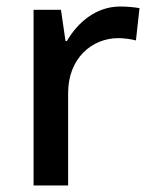

<svg xmlns="http://www.w3.org/2000/svg" viewBox="-20 -635 465 589"><path d="M349 -615C275 -615 219 -567 185 -509H181L167 -605H83V-66H189V-350C189 -456 262 -518 343 -518C360 -518 382 -515 397 -511L408 -610C392 -613 368 -615 349 -615Z"/></svg>

Font: Noto Sans Malayalam UI Medium
Style: Regular
Weight: 500
Designer: Jelle Bosma - Monotype Design Team
Foundry: Monotype Imaging Inc.
Version: Version 2.104